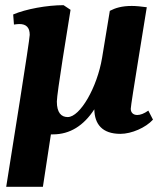

<svg xmlns="http://www.w3.org/2000/svg" viewBox="-20 -512 634 743"><path d="M4 211H146L177 8H185C251 8 304 -26 345 -89C346 -32 375 6 446 6C489 6 544 -18 572 -49L554 -84C537 -72 523 -67 511 -67C496 -67 486 -76 486 -91C486 -108 543 -449 548 -484C526 -487 506 -489 490 -489C451 -489 426 -481 405 -470L375 -288C356 -174 290 -59 242 -59C217 -59 200 -76 200 -119C200 -150 242 -406 253 -474L226 -492C162 -492 80 -477 31 -456L34 -417C42 -418 49 -419 55 -419C82 -419 95 -405 95 -377C95 -357 25 79 4 211Z"/></svg>

Font: Caladea
Style: Bold Italic
Weight: 700
Italic angle: -9°
Designer: Carolina Giovagnoli and Andres Torresi
Foundry: Carolina Giovagnoli & Andres Torresi
Version: Version 1.001;hotconv 1.0.109;makeotfexe 2.5.65596